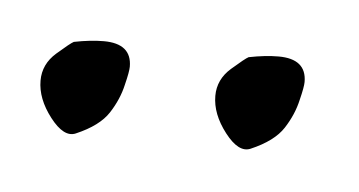

<svg xmlns="http://www.w3.org/2000/svg" viewBox="-24 -536 217 116"><g transform="rotate(5 84.5 -478.0)"><path d="M130 -450Q123 -447 114.5 -458Q106 -469 106 -480Q106 -490 114 -497Q122 -504 124 -505Q129 -506 133.5 -506.5Q138 -507 142 -507Q159 -507 159 -493Q159 -490 157 -482Q155 -473 149.5 -464.5Q144 -456 130 -450ZM24 -450Q17 -447 8.5 -458Q0 -469 0 -480Q0 -490 8 -497Q16 -504 18 -505Q23 -506 27.5 -506.5Q32 -507 36 -507Q53 -507 53 -493Q53 -490 51 -482Q49 -473 43.5 -464.5Q38 -456 24 -450Z"/></g></svg>

Font: Licorice
Style: Regular
Weight: 400
Designer: Robert E. Leuschke
Foundry: Robert E. Leuschke
Version: Version 1.010; ttfautohint (v1.8.3)